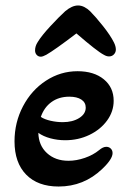

<svg xmlns="http://www.w3.org/2000/svg" viewBox="-20 -668 474 701"><path d="M108 -484Q108 -500 118 -515Q132 -538 164 -572.5Q196 -607 218 -627Q243 -648 265 -648Q277 -648 288.5 -642Q300 -636 309 -627Q329 -607 356 -573Q383 -539 396 -513Q403 -499 403 -487Q403 -477 396 -469.5Q389 -462 378 -462Q369 -462 359 -468Q334 -481 259 -546Q179 -485 149 -468Q136 -461 129 -461Q120 -461 114 -467.5Q108 -474 108 -484ZM33 -152Q33 -221 64 -280Q95 -339 148 -373.5Q201 -408 263 -408Q323 -408 359 -378.5Q395 -349 395 -300Q395 -261 371 -228Q347 -195 306.5 -175.5Q266 -156 218 -156Q190 -156 164 -163Q138 -170 120 -183Q121 -137 151.5 -109Q182 -81 230 -81Q259 -81 289.5 -91.5Q320 -102 342 -120Q356 -132 368 -132Q378 -132 384.5 -125.5Q391 -119 391 -109Q391 -87 353 -51Q286 13 194 13Q118 13 75.5 -30.5Q33 -74 33 -152ZM293 -275Q293 -294 277 -304.5Q261 -315 233 -315Q195 -315 168 -295.5Q141 -276 129 -241Q143 -232 165 -227Q187 -222 209 -222Q245 -222 269 -237Q293 -252 293 -275Z"/></svg>

Font: AkayaTelivigala
Style: Regular
Weight: 400
Designer: Vaishnavi Murthy Yerkadithaya ( vaishnavimurthy@gmail.com ), Juan Luis Blanco Aristondo ( juan@blancoletters.com )
Version: Version 1.000